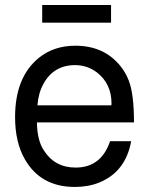

<svg xmlns="http://www.w3.org/2000/svg" viewBox="-20 -721 596 764"><path d="M513.2 -233.9H127Q127.9 -162.1 154.8 -122.1Q198.2 -54.2 280.8 -54.2Q382.8 -54.2 418 -159.2H502Q480 -38.1 376 4.9Q332 22.9 277.8 22.9Q142.1 22.9 79.1 -86.9Q40 -154.8 40 -254.9Q40 -413.1 133.8 -490.2Q193.8 -539.1 279.8 -539.1Q395 -539.1 460 -457Q480 -432.1 492.2 -400.9Q513.2 -347.2 513.2 -233.9ZM128.9 -301.8H422.9L423.8 -308.1Q423.8 -388.2 365.2 -433.1Q327.1 -461.9 278.8 -461.9Q193.8 -461.9 152.8 -387.2Q132.8 -351.1 128.9 -301.8ZM421.9 -701.2V-630.9H147.9V-701.2Z"/></svg>

Font: SolaimanLipiNormal
Style: Normal
Weight: 400
Designer: Solaiman Karim
Version: Version 1.6.1 ; ttfautohint (v1.5.65-e2d9)